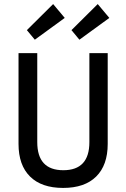

<svg xmlns="http://www.w3.org/2000/svg" viewBox="-20 -911 620 943"><path d="M290 12Q184 12 127.5 -44Q71 -100 71 -204V-650H163V-213Q163 -75 291 -75Q419 -75 419 -213V-650H509V-204Q509 -100 452.5 -44Q396 12 290 12ZM370 -716 331 -763 460 -891 517 -823ZM151 -716 112 -763 241 -891 298 -823Z"/></svg>

Font: Sometype Mono Medium
Style: Regular
Weight: 500
Monospace: yes
Designer: Ryoichi Tsunekawa
Foundry: Dharma Type
Version: Version 1.000; ttfautohint (v1.8.3)